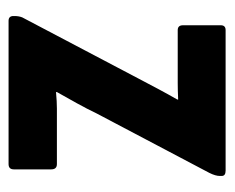

<svg xmlns="http://www.w3.org/2000/svg" viewBox="-68 -466 534 437"><g transform="rotate(90 198.5 -247.0)"><path d="M27 0Q16 0 16 -11V-14Q16 -23 19 -31L159 -297Q171 -320 182.5 -341.5Q194 -363 206 -384V-386Q185 -385 168.5 -385Q152 -385 134 -385H48Q37 -385 37 -397V-483Q37 -494 48 -494H368Q380 -494 380 -485V-481Q380 -471 373 -457L238 -201Q227 -178 214.5 -155.5Q202 -133 189 -110V-108Q211 -110 226.5 -110Q242 -110 261 -110H353Q365 -110 365 -97V-12Q365 0 353 0Z"/></g></svg>

Font: Sofia Sans Condensed ExtraBold
Style: Regular
Weight: 800
Designer: Botio Nikoltchev, Ani Petrova
Foundry: lettersoup
Version: Version 4.101